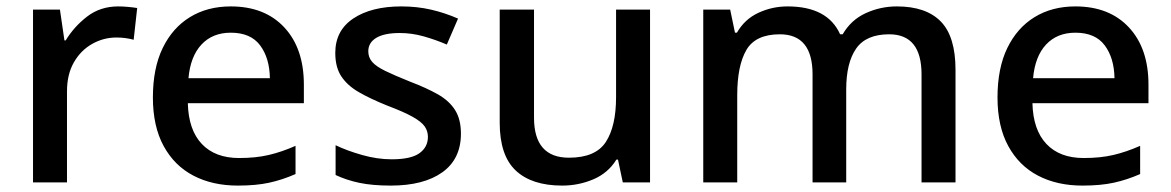

<svg xmlns="http://www.w3.org/2000/svg" viewBox="-20 -569 3652 599"><path d="M349 -549Q363 -549 379.5 -547.5Q396 -546 408 -544L397 -445Q371 -452 343 -452Q303 -452 267.5 -432Q232 -412 210.5 -374.5Q189 -337 189 -284V0H83V-539H167L181 -443H185Q211 -486 252 -517.5Q293 -549 349 -549Z M700 -549Q806 -549 867 -483.5Q928 -418 928 -305V-247H566Q568 -164 609.5 -120Q651 -76 726 -76Q778 -76 818.5 -85.5Q859 -95 902 -114V-26Q861 -8 820 1Q779 10 722 10Q643 10 583.5 -21Q524 -52 490.5 -113.5Q457 -175 457 -265Q457 -356 487.5 -419Q518 -482 572.5 -515.5Q627 -549 700 -549ZM700 -467Q643 -467 608.5 -430Q574 -393 568 -325H822Q821 -388 791.5 -427.5Q762 -467 700 -467Z M1418 -152Q1418 -73 1360 -31.5Q1302 10 1199 10Q1142 10 1101.5 1.5Q1061 -7 1027 -23V-116Q1062 -99 1109.5 -85.5Q1157 -72 1202 -72Q1262 -72 1288.5 -91Q1315 -110 1315 -142Q1315 -160 1305 -174.5Q1295 -189 1267.5 -204.5Q1240 -220 1187 -240Q1135 -261 1099.5 -281.5Q1064 -302 1045 -330.5Q1026 -359 1026 -404Q1026 -474 1082.5 -511.5Q1139 -549 1232 -549Q1281 -549 1324.5 -539Q1368 -529 1409 -511L1374 -430Q1339 -445 1302 -455.5Q1265 -466 1227 -466Q1179 -466 1154 -451Q1129 -436 1129 -409Q1129 -390 1141 -376Q1153 -362 1181.5 -348Q1210 -334 1260 -314Q1310 -295 1345.5 -275Q1381 -255 1399.5 -226Q1418 -197 1418 -152Z M2008 -539V0H1923L1908 -71H1903Q1877 -29 1831 -9.5Q1785 10 1734 10Q1639 10 1589 -37Q1539 -84 1539 -186V-539H1646V-202Q1646 -77 1755 -77Q1838 -77 1870 -126Q1902 -175 1902 -266V-539Z M2778 -549Q2869 -549 2915 -502Q2961 -455 2961 -351V0H2855V-337Q2855 -462 2754 -462Q2682 -462 2651 -417.5Q2620 -373 2620 -290V0H2515V-337Q2515 -462 2413 -462Q2337 -462 2308.5 -413Q2280 -364 2280 -272V0H2174V-539H2258L2273 -467H2279Q2303 -509 2346 -529Q2389 -549 2437 -549Q2562 -549 2601 -462H2609Q2635 -507 2681 -528Q2727 -549 2778 -549Z M3335 -549Q3441 -549 3502 -483.5Q3563 -418 3563 -305V-247H3201Q3203 -164 3244.5 -120Q3286 -76 3361 -76Q3413 -76 3453.5 -85.5Q3494 -95 3537 -114V-26Q3496 -8 3455 1Q3414 10 3357 10Q3278 10 3218.5 -21Q3159 -52 3125.5 -113.5Q3092 -175 3092 -265Q3092 -356 3122.5 -419Q3153 -482 3207.5 -515.5Q3262 -549 3335 -549ZM3335 -467Q3278 -467 3243.5 -430Q3209 -393 3203 -325H3457Q3456 -388 3426.5 -427.5Q3397 -467 3335 -467Z"/></svg>

Font: Noto Sans Myanmar Medium
Style: Regular
Weight: 500
Designer: Monotype Design Team
Foundry: Monotype Imaging Inc.
Version: Version 2.107; ttfautohint (v1.8.4.7-5d5b)